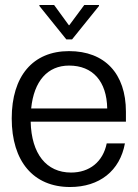

<svg xmlns="http://www.w3.org/2000/svg" viewBox="-20 -737 552 770"><path d="M481 -162H408C393 -88 339 -45 265 -45C166 -45 106 -120 103 -249H485V-289C485 -442 400 -532 257 -532C112 -532 27 -432 27 -262C27 -90 114 13 261 13C379 13 461 -52 481 -162ZM105 -302C116 -412 171 -474 257 -474C352 -474 408 -411 410 -302ZM138 -713 246 -579H269L377 -713V-717H318L258 -636H256L197 -717H138Z"/></svg>

Font: Non Bureau Light
Style: Regular
Weight: 300
Designer: Jona Saucedo
Foundry: Non Foundry
Version: Version 1.000;FEAKit 1.0